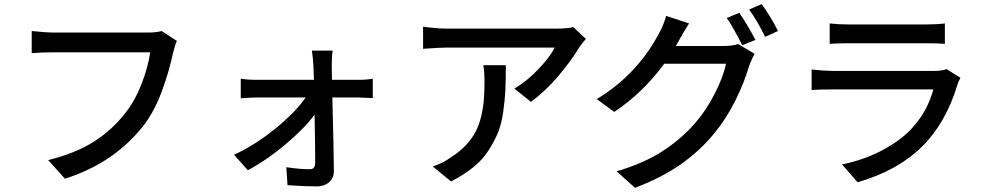

<svg xmlns="http://www.w3.org/2000/svg" viewBox="-20 -834 4768 928"><path d="M761.2 -684.1 835 -636.2Q827.6 -622.1 816.9 -580.1Q796.9 -486.8 762 -392.1Q727.1 -297.4 675.3 -229Q533.2 -46.4 293.9 29.8L212.9 -60.1Q346.2 -93.3 434.6 -149.9Q522.9 -206.5 585.9 -288.1Q632.3 -346.2 663.8 -427.2Q695.3 -508.3 706.1 -581.1H236.3Q181.2 -581.1 133.3 -577.1V-684.1Q200.2 -676.8 236.3 -676.8H699.7Q734.9 -676.8 761.2 -684.1Z M1177.7 -11.2 1111.3 -85.9Q1213.4 -133.3 1310.3 -211.9Q1407.2 -290.5 1457.5 -362.8H1223.6Q1193.4 -362.8 1143.6 -358.9V-453.6Q1173.8 -448.2 1221.7 -448.2H1497.6Q1496.1 -488.3 1494.6 -518.1Q1492.7 -557.1 1487.3 -589.4H1587.9Q1583.5 -565.9 1583.5 -518.1L1584.5 -448.2H1711.4Q1753.9 -448.2 1781.7 -453.6V-359.9Q1724.6 -362.8 1714.4 -362.8H1586.4Q1592.8 -116.7 1593.8 -7.3Q1593.8 25.9 1570.8 46.4Q1547.9 66.9 1511.7 66.9Q1449.7 66.9 1369.6 61L1363.8 -25.9Q1427.2 -16.1 1477.5 -16.1Q1503.4 -16.1 1503.4 -46.4Q1503.4 -145 1500.5 -279.8Q1450.2 -211.9 1359.1 -135.5Q1268.1 -59.1 1177.7 -11.2Z M2315.9 -519H2424.8Q2424.8 -445.8 2422.6 -398.7Q2420.4 -351.6 2412.1 -292.5Q2403.8 -233.4 2386.5 -191.9Q2369.1 -150.4 2340.6 -106Q2312 -61.5 2266.8 -25.1Q2221.7 11.2 2160.2 43L2071.8 -29.3Q2121.6 -45.4 2163.1 -76.2Q2203.1 -101.6 2232.2 -132.8Q2261.2 -164.1 2278.3 -196.5Q2295.4 -229 2305.4 -270.5Q2315.4 -312 2318.6 -351.3Q2321.8 -390.6 2321.8 -442.9Q2321.8 -485.8 2315.9 -519ZM2751 -703.1 2812 -646Q2793.5 -625.5 2780.3 -606Q2743.2 -543 2679.2 -467.3Q2615.2 -391.6 2545.9 -341.8L2466.3 -405.8Q2525.9 -440.4 2582.5 -500Q2639.2 -559.6 2661.1 -604H2137.2Q2106.9 -604 2024.9 -598.1V-705.1Q2091.8 -695.8 2137.2 -695.8H2670.9Q2722.7 -695.8 2751 -703.1Z M3246.6 -611.8H3477.1Q3519.5 -611.8 3548.3 -621.1L3627.4 -573.7Q3615.7 -554.2 3600.6 -515.1Q3578.6 -438 3535.4 -350.3Q3492.2 -262.7 3432.6 -189.9Q3363.8 -105.5 3271.5 -40.5Q3179.2 24.4 3049.3 73.7L2960.4 -5.9Q3091.3 -44.4 3183.3 -104Q3275.4 -163.6 3344.2 -244.1Q3395.5 -304.2 3435.8 -383.8Q3476.1 -463.4 3489.3 -525.9H3190.4Q3087.4 -385.3 2948.7 -293L2864.3 -355Q3057.6 -471.7 3164.6 -671.4Q3188 -713.4 3199.7 -757.3L3310.5 -720.7Q3279.8 -673.3 3261.2 -637.2Q3249 -615.2 3246.6 -611.8ZM3492.7 -747.1 3553.2 -772Q3590.8 -718.3 3631.3 -641.1L3567.4 -615.2Q3523.9 -702.6 3492.7 -747.1ZM3600.6 -788.1 3661.6 -814Q3705.6 -753.4 3740.2 -684.1L3678.2 -655.8Q3640.6 -732.9 3600.6 -788.1Z M4555.2 -500 4622.1 -458Q4620.6 -454.1 4616.7 -447Q4612.8 -439.9 4610.6 -434.6Q4608.4 -429.2 4607.9 -425.3Q4550.8 -236.8 4433.6 -122.6Q4316.4 -8.3 4125 46.9L4049.8 -39.1Q4127.9 -55.2 4196.5 -84.7Q4265.1 -114.3 4324.7 -158Q4384.3 -201.7 4427.5 -263.9Q4470.7 -326.2 4491.2 -401.9H4003.9Q3938.5 -401.9 3902.8 -398.9V-498Q3967.8 -491.2 4003.9 -491.2H4494.1Q4533.2 -491.2 4555.2 -500ZM3990.2 -622.1V-720.7Q4033.2 -715.8 4081.1 -715.8H4454.1Q4506.8 -715.8 4546.9 -720.7V-622.1Q4511.2 -625 4453.1 -625H4081.1Q4030.8 -625 3990.2 -622.1Z"/></svg>

Font: Karasuma Gothic
Style: Regular
Weight: 500
Designer: Rasmus Andersson / Ryoko Nishizuka
Foundry: Genbu
Version: Version 1.00